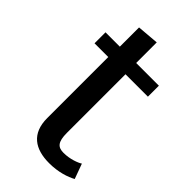

<svg xmlns="http://www.w3.org/2000/svg" viewBox="-198 -671 742 742"><g transform="rotate(45 173.0 -300.0)"><path d="M25 -440H100V-106.7C100 -21.7 151.7 11.7 228.3 11.7C278.3 11.7 317.5 -1.7 341.7 -15L319.2 -76.7C306.7 -68.3 274.2 -55.8 240 -55.8C209.2 -55.8 194.2 -69.2 194.2 -120V-440H316.7V-500H192.5V-612.5L103.3 -605V-500H25Z"/></g></svg>

Font: Boon Medium
Style: Regular
Weight: 500
Designer: Sungsit Sawaiwan
Foundry: FontUni
Version: Version 2.0